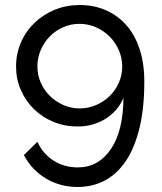

<svg xmlns="http://www.w3.org/2000/svg" viewBox="-20 -735 646 765"><path d="M44 -470Q44 -521 63.5 -566Q83 -611 117.5 -644Q152 -677 198 -696Q244 -715 298 -715Q355 -715 402.5 -694Q450 -673 484 -634Q518 -595 536.5 -538.5Q555 -482 555 -410Q555 -305 536 -226Q517 -147 482 -94.5Q447 -42 398 -16Q349 10 289 10Q220 10 163.5 -23.5Q107 -57 75 -117L129 -170Q151 -122 193.5 -95Q236 -68 290 -68Q372 -68 421.5 -140.5Q471 -213 472 -345Q450 -293 401 -262Q352 -231 289 -231Q238 -231 193 -249.5Q148 -268 115 -300.5Q82 -333 63 -376.5Q44 -420 44 -470ZM297 -640Q262 -640 231.5 -626.5Q201 -613 178.5 -590Q156 -567 142.5 -536Q129 -505 129 -471Q129 -436 142.5 -405.5Q156 -375 179 -352.5Q202 -330 232.5 -316.5Q263 -303 298 -303Q332 -303 363 -316.5Q394 -330 417 -352.5Q440 -375 453.5 -405.5Q467 -436 467 -470Q467 -504 453.5 -535Q440 -566 416.5 -589.5Q393 -613 362 -626.5Q331 -640 297 -640Z"/></svg>

Font: Boldmen Medium
Style: Regular
Weight: 400
Designer: Matt McInerney, Pablo Impallari, Rodrigo Fuenzalida
Foundry: LIVING CONCEPT
Version: Version 1.000